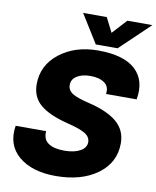

<svg xmlns="http://www.w3.org/2000/svg" viewBox="-101 -1020 905 1111"><g transform="rotate(10 351.5 -464.5)"><path d="M420 -744Q571 -744 639.5 -681Q708 -618 688 -504H508Q515 -547 485 -569Q455 -591 401 -591Q352 -591 322 -571.5Q292 -552 292 -520Q292 -488 320.5 -470Q349 -452 417 -436Q528 -410 585 -362.5Q642 -315 642 -237Q642 -124 548 -55Q454 14 302 14Q163 14 85 -52Q7 -118 25 -232H204Q200 -184 232.5 -161.5Q265 -139 326 -139Q384 -139 419.5 -158.5Q455 -178 455 -211Q455 -242 424 -261Q393 -280 316 -299Q208 -326 155.5 -370.5Q103 -415 103 -490Q103 -602 194 -673Q285 -744 420 -744ZM296 -943H435L478 -858L556 -943H703L528 -776H400Z"/></g></svg>

Font: Nacelle Heavy
Style: Italic
Weight: 800
Italic angle: -12°
Designer: Sora Sagano
Foundry: Sora Sagano
Version: Version 1.000;FEAKit 1.0